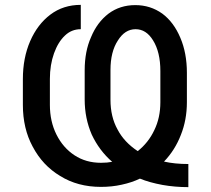

<svg xmlns="http://www.w3.org/2000/svg" viewBox="-20 -758 867 789"><path d="M648 2Q594 -8 555 -24Q522 -8 480 1Q440 10 395 10Q299 10 227 -35Q155 -78 114 -156Q74 -230 74 -327V-433Q74 -520 104 -589Q134 -658 187 -698Q240 -738 312 -738V-638Q274 -638 247 -612Q219 -586 202 -539Q185 -491 185 -434V-327Q185 -259 212 -205Q239 -151 286 -120Q333 -89 395 -89Q421 -89 441 -93Q388 -139 357 -205Q328 -272 328 -349V-469Q328 -547 354 -605Q379 -666 426 -702Q473 -737 536 -737Q598 -737 647 -702Q694 -667 721 -603Q748 -540 748 -459V-338Q748 -265 723 -203Q699 -141 654 -94Q698 -84 754 -84V11Q699 11 648 2ZM614 -223Q639 -274 639 -338V-466Q639 -544 609 -592Q581 -638 537 -638Q493 -638 464 -591Q434 -545 434 -470V-348Q434 -278 463 -226Q490 -174 546 -137Q590 -172 614 -223Z"/></svg>

Font: Sinter Medium
Style: Regular
Weight: 500
Foundry: Adobe & rsms
Version: Version 1.000